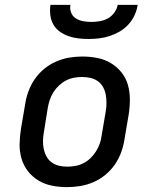

<svg xmlns="http://www.w3.org/2000/svg" viewBox="-20 -760 640 788"><path d="M255 8Q223 8 193 2Q163 -4 138 -19Q113 -34 95 -57Q77 -80 68.5 -108.5Q60 -137 60.5 -168.5Q61 -200 66 -231L83 -331Q87 -358 96.5 -384.5Q106 -411 122.5 -435Q139 -459 161.5 -477.5Q184 -496 210.5 -507.5Q237 -519 264 -523.5Q291 -528 318 -528Q350 -528 380 -522Q410 -516 435 -501Q460 -486 478.5 -463Q497 -440 505 -411.5Q513 -383 513 -351.5Q513 -320 508 -289L491 -189Q487 -162 477.5 -135.5Q468 -109 451.5 -85Q435 -61 412.5 -42.5Q390 -24 363.5 -12.5Q337 -1 309.5 3.5Q282 8 255 8ZM256 -76Q272 -76 289 -79Q306 -82 322 -90Q338 -98 351 -110.5Q364 -123 373.5 -138Q383 -153 389 -169.5Q395 -186 397 -203L414 -303Q417 -320 417 -337.5Q417 -355 414 -371.5Q411 -388 403 -402.5Q395 -417 382 -426.5Q369 -436 352 -440Q335 -444 317 -444Q301 -444 284 -441Q267 -438 251.5 -430Q236 -422 222.5 -409.5Q209 -397 199.5 -382Q190 -367 184.5 -350.5Q179 -334 176 -317L160 -217Q157 -200 156.5 -182.5Q156 -165 159.5 -148.5Q163 -132 171 -117.5Q179 -103 192 -93.5Q205 -84 221.5 -80Q238 -76 256 -76ZM343 -600Q322 -600 301 -602.5Q280 -605 260.5 -612Q241 -619 225 -630.5Q209 -642 199 -659.5Q189 -677 186.5 -698Q184 -719 187 -740H269Q266 -723 272 -708Q278 -693 291.5 -684.5Q305 -676 321.5 -673Q338 -670 355 -670Q372 -670 389.5 -673Q407 -676 422.5 -684.5Q438 -693 449 -708Q460 -723 463 -740H545Q542 -719 532.5 -698Q523 -677 507 -659.5Q491 -642 471 -630.5Q451 -619 429.5 -612Q408 -605 386 -602.5Q364 -600 343 -600Z"/></svg>

Font: Iosevka Etoile Medium
Style: Italic
Weight: 500
Italic angle: -9°
Designer: Belleve Invis
Foundry: Belleve Invis
Version: Version 22.1.2; ttfautohint (v1.8.4)